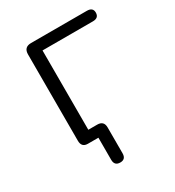

<svg xmlns="http://www.w3.org/2000/svg" viewBox="-154 -577 733 805"><g transform="rotate(-30 212.5 -174.5)"><path d="M193 136Q165 136 165 107V0H114Q84 0 84 -32V-450Q84 -485 119 -485H389Q418 -485 418 -460Q418 -434 389 -434H145V-50H188Q220 -50 220 -18V107Q220 136 193 136Z"/></g></svg>

Font: Nunito Light
Style: Regular
Weight: 300
Designer: Vernon Adams
Foundry: Vernon Adams
Version: Version 3.601; ttfautohint (v1.8.2.53-6de2)